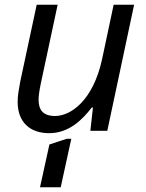

<svg xmlns="http://www.w3.org/2000/svg" viewBox="-20 -556 619 816"><path d="M55 -123C55 -36 108 10 189 10C275 10 332 -50 370 -99H375L364 0H436L550 -536H463L414 -305C376 -129 281 -63 214 -63C163 -63 144 -89 144 -132C144 -148 147 -170 153 -199L225 -536H136L66 -209C61 -178 55 -154 55 -123ZM150 240H238L283 34H263L190 58Z"/></svg>

Font: BC Sans
Style: Italic
Weight: 400
Italic angle: -12°
Designer: Monotype Design Team
Designer: Province of B.C.
Foundry: Monotype Imaging Inc.
Version: Version 2.000;GOOG;noto-source:20170915:90ef993387c0